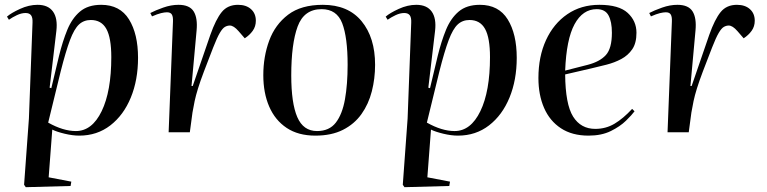

<svg xmlns="http://www.w3.org/2000/svg" viewBox="-20 -549 3184 797"><path d="M115 -455Q116 -476 109 -485.5Q102 -495 86 -495Q69 -495 50 -486Q31 -477 17 -467L9 -480Q26 -495 63 -512Q100 -529 136 -529Q180 -529 200 -501Q220 -473 214 -421L186 -185L193 -183L225 -317Q240 -378 259.5 -425.5Q279 -473 312 -501Q345 -529 400 -529Q478 -529 515.5 -468.5Q553 -408 553 -309Q553 -217 523 -144Q493 -71 438 -28.5Q383 14 309 14Q281 14 248 6Q215 -2 197 -11L182 187L276 205L273 223L87 228L80 218L100 -57ZM357 -466Q328 -466 308 -447.5Q288 -429 270.5 -382.5Q253 -336 232 -253L180 -40Q242 -5 295 -5Q362 -5 402 -87.5Q442 -170 442 -312Q442 -392 421.5 -429Q401 -466 357 -466Z M698 -459Q699 -479 693.5 -488.5Q688 -498 673 -498Q663 -498 648.5 -494.5Q634 -491 611 -481L604 -495Q625 -506 657.5 -517.5Q690 -529 721 -529Q767 -529 784 -501.5Q801 -474 796 -422L775 -192H780L853 -404Q876 -469 900.5 -499Q925 -529 968 -529Q1002 -529 1022 -511Q1042 -493 1042 -463Q1042 -439 1029 -421Q1016 -403 996 -390L970 -420Q950 -443 934 -443Q924 -443 914 -437.5Q904 -432 892.5 -412.5Q881 -393 865 -352Q842 -293 826.5 -252Q811 -211 802 -182Q793 -153 788 -129.5Q783 -106 779 -82L768 0H680Z M1289 14Q1218 14 1170 -18Q1122 -50 1097.5 -106.5Q1073 -163 1073 -237Q1073 -314 1097.5 -380.5Q1122 -447 1176 -488Q1230 -529 1320 -529Q1425 -529 1481 -461Q1537 -393 1537 -280Q1537 -223 1523.5 -170Q1510 -117 1480.5 -75.5Q1451 -34 1403.5 -10Q1356 14 1289 14ZM1296 -5Q1347 -5 1374 -40Q1401 -75 1412 -137Q1423 -199 1423 -280Q1423 -394 1400.5 -452.5Q1378 -511 1315 -511Q1242 -511 1215.5 -439Q1189 -367 1189 -236Q1189 -121 1214 -63Q1239 -5 1296 -5Z M1687 -455Q1688 -476 1681 -485.5Q1674 -495 1658 -495Q1641 -495 1622 -486Q1603 -477 1589 -467L1581 -480Q1598 -495 1635 -512Q1672 -529 1708 -529Q1752 -529 1772 -501Q1792 -473 1786 -421L1758 -185L1765 -183L1797 -317Q1812 -378 1831.5 -425.5Q1851 -473 1884 -501Q1917 -529 1972 -529Q2050 -529 2087.5 -468.5Q2125 -408 2125 -309Q2125 -217 2095 -144Q2065 -71 2010 -28.5Q1955 14 1881 14Q1853 14 1820 6Q1787 -2 1769 -11L1754 187L1848 205L1845 223L1659 228L1652 218L1672 -57ZM1929 -466Q1900 -466 1880 -447.5Q1860 -429 1842.5 -382.5Q1825 -336 1804 -253L1752 -40Q1814 -5 1867 -5Q1934 -5 1974 -87.5Q2014 -170 2014 -312Q2014 -392 1993.5 -429Q1973 -466 1929 -466Z M2468 -529Q2549 -529 2585.5 -495.5Q2622 -462 2622 -413Q2622 -370 2604.5 -344.5Q2587 -319 2559 -304Q2531 -289 2497.5 -280.5Q2464 -272 2434 -265L2326 -240Q2327 -116 2359 -65Q2391 -14 2451 -14Q2495 -14 2531 -35.5Q2567 -57 2604 -97L2614 -87Q2603 -72 2578.5 -48Q2554 -24 2515.5 -5Q2477 14 2423 14Q2355 14 2308.5 -16.5Q2262 -47 2238.5 -101Q2215 -155 2215 -225Q2215 -314 2246.5 -382.5Q2278 -451 2335 -490Q2392 -529 2468 -529ZM2520 -413Q2520 -459 2506 -485Q2492 -511 2457 -511Q2399 -511 2365 -448.5Q2331 -386 2326 -256L2420 -280Q2470 -293 2495 -320.5Q2520 -348 2520 -413Z M2769 -459Q2770 -479 2764.5 -488.5Q2759 -498 2744 -498Q2734 -498 2719.5 -494.5Q2705 -491 2682 -481L2675 -495Q2696 -506 2728.5 -517.5Q2761 -529 2792 -529Q2838 -529 2855 -501.5Q2872 -474 2867 -422L2846 -192H2851L2924 -404Q2947 -469 2971.5 -499Q2996 -529 3039 -529Q3073 -529 3093 -511Q3113 -493 3113 -463Q3113 -439 3100 -421Q3087 -403 3067 -390L3041 -420Q3021 -443 3005 -443Q2995 -443 2985 -437.5Q2975 -432 2963.5 -412.5Q2952 -393 2936 -352Q2913 -293 2897.5 -252Q2882 -211 2873 -182Q2864 -153 2859 -129.5Q2854 -106 2850 -82L2839 0H2751Z"/></svg>

Font: Literata 72pt Medium
Style: Italic
Weight: 500
Italic angle: -2°
Designer: Latin by Veronika Burian and Jose Scaglione. Greek by Irene Vlachou. Cyrillic by Vera Evstafieva
Foundry: TypeTogether
Version: Version 3.002